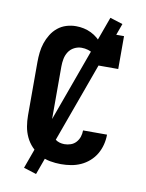

<svg xmlns="http://www.w3.org/2000/svg" viewBox="-97 -888 794 1041"><g transform="rotate(10 300.0 -368.0)"><path d="M298 8Q268 8 238 2.5Q208 -3 181.5 -17.5Q155 -32 134 -54Q113 -76 100 -103.5Q87 -131 82 -161Q77 -191 77 -221V-514Q77 -541 80 -568Q83 -595 91.5 -620.5Q100 -646 114.5 -669.5Q129 -693 150 -710Q171 -727 197 -735Q223 -743 250 -743Q272 -743 293 -738.5Q314 -734 333.5 -724.5Q353 -715 369.5 -701Q386 -687 399 -670V-735H515V-554H399Q399 -572 390 -587.5Q381 -603 366.5 -613Q352 -623 335 -628Q318 -633 300 -633Q279 -633 259.5 -623Q240 -613 228.5 -595Q217 -577 213 -556Q209 -535 209 -514V-221Q209 -207 210.5 -193Q212 -179 216 -165.5Q220 -152 227.5 -140Q235 -128 246 -119Q257 -110 270.5 -106Q284 -102 298 -102Q316 -102 333 -108Q350 -114 362 -127.5Q374 -141 379.5 -158Q385 -175 385 -193H517Q517 -165 510 -137.5Q503 -110 489 -86Q475 -62 453.5 -43Q432 -24 406.5 -12.5Q381 -1 353.5 3.5Q326 8 298 8ZM175 84 105 62 425 -820 495 -798Z"/></g></svg>

Font: Iosevka Etoile Extrabold
Style: Regular
Weight: 800
Designer: Belleve Invis
Foundry: Belleve Invis
Version: Version 22.1.2; ttfautohint (v1.8.4)